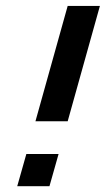

<svg xmlns="http://www.w3.org/2000/svg" viewBox="-20 -643 365 663"><path d="M102.4 -224.2 213.7 -622.6H325L213.7 -224.2ZM39.5 0 71 -111.3H182.3L150.8 0Z"/></svg>

Font: Playfair 9pt
Style: Bold Italic
Weight: 700
Italic angle: -15.6°
Designer: Claus Eggers Sørensen
Foundry: Claus Eggers Sørensen
Version: Version 2.203